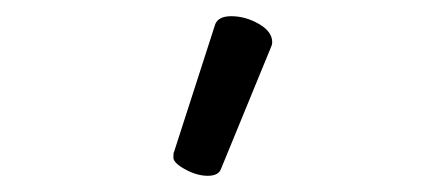

<svg xmlns="http://www.w3.org/2000/svg" viewBox="-20 -784 540 237"><path d="M253 -576Q250 -567 236.5 -567Q223 -567 208.5 -575Q194 -583 194 -589.5Q194 -596 195 -597L245 -752Q248 -764 265.5 -764Q283 -764 299.5 -754.5Q316 -745 316 -732Q316 -729 315 -727Z"/></svg>

Font: LXGW WenKai Mono Lite
Style: Regular
Weight: 400
Monospace: yes
Designer: LXGW / Fontworks Inc.
Foundry: LXGW / Fontworks Inc.
Version: Version 1.520; June 14, 2025